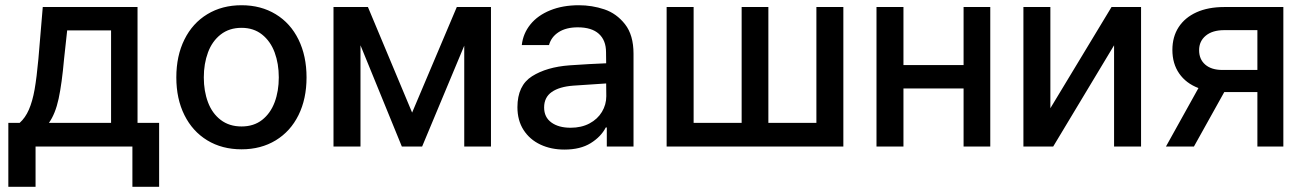

<svg xmlns="http://www.w3.org/2000/svg" viewBox="-20 -557 4962 730"><path d="M11.7 -89.8H54.7Q76.2 -108.9 89.8 -140.1Q103.5 -171.4 111.6 -217Q119.6 -262.7 126 -333L142.6 -530.3H502.9V-89.8H585V153.3H483.4V0H115.2V153.3H11.7ZM402.3 -89.8V-441.4H235.4L223.6 -333Q215.3 -239.3 202.9 -181.6Q190.4 -124 166 -89.8Z M650.4 -262.7Q650.4 -344.7 681.2 -406.7Q711.9 -468.8 768.1 -502.9Q824.2 -537.1 898.4 -537.1Q972.2 -537.1 1028.3 -502.9Q1084.5 -468.8 1115 -406.5Q1145.5 -344.2 1145.5 -262.7Q1145.5 -181.2 1115 -119.4Q1084.5 -57.6 1028.3 -23.4Q972.2 10.7 898.4 10.7Q824.2 10.7 768.1 -23.4Q711.9 -57.6 681.2 -119.4Q650.4 -181.2 650.4 -262.7ZM1040 -262.7Q1040 -314.9 1024.2 -357.7Q1008.3 -400.4 976.3 -425.8Q944.3 -451.2 898.4 -451.2Q851.6 -451.2 819.1 -425.8Q786.6 -400.4 770.8 -357.7Q754.9 -314.9 754.9 -262.7Q754.9 -210.4 770.8 -168.2Q786.6 -126 819.1 -101.1Q851.6 -76.2 898.4 -76.2Q944.8 -76.2 976.6 -101.1Q1008.3 -126 1024.2 -168.2Q1040 -210.4 1040 -262.7Z M1716.8 -530.3H1846.7V0H1745.1V-383.3L1585 0H1507.8L1350.6 -384.8V0H1248V-530.3H1378.9L1546.9 -128.9Z M2145.5 -308.6Q2178.7 -311 2218 -313.2Q2257.3 -315.4 2284.7 -316.4L2284.2 -358.4Q2284.2 -403.8 2256.8 -428.5Q2229.5 -453.1 2176.8 -453.1Q2132.3 -453.1 2104 -434.8Q2075.7 -416.5 2067.4 -385.7H1963.9Q1968.8 -429.7 1996.6 -464.1Q2024.4 -498.5 2072 -517.8Q2119.6 -537.1 2180.7 -537.1Q2231 -537.1 2277.6 -521.5Q2324.2 -505.9 2356.4 -464.8Q2388.7 -423.8 2388.7 -352.5V0H2287.1V-72.3H2283.2Q2265.1 -37.1 2225.8 -12.7Q2186.5 11.7 2126 11.7Q2075.2 11.7 2034.7 -7.3Q1994.1 -26.4 1970.7 -62.7Q1947.3 -99.1 1947.3 -149.4Q1947.3 -231.9 2002.9 -267.1Q2058.6 -302.2 2145.5 -308.6ZM2149.4 -71.3Q2190.4 -71.3 2221.2 -87.6Q2252 -104 2268.6 -131.6Q2285.2 -159.2 2285.2 -191.4L2284.7 -239.7L2160.2 -231.4Q2106.9 -227.5 2077.9 -207.3Q2048.8 -187 2048.8 -148.4Q2048.8 -111.3 2076.4 -91.3Q2104 -71.3 2149.4 -71.3Z M2617.2 -530.3V-89.8H2799.8V-530.3H2901.4V-89.8H3084V-530.3H3186.5V0H2514.6V-530.3Z M3415 -309.6H3643.6V-530.3H3745.1V0H3643.6V-220.7H3415V0H3312.5V-530.3H3415Z M4206.1 -530.3H4318.4V0H4215.8V-384.8L3984.4 0H3871.1V-530.3H3973.6V-145.5Z M4760.7 -207H4634.8L4519.5 0H4413.1L4536.6 -222.2Q4489.3 -240.2 4463.4 -277.6Q4437.5 -314.9 4437.5 -367.2Q4437.5 -417 4461.2 -453.6Q4484.9 -490.2 4529.3 -510.3Q4573.7 -530.3 4634.8 -530.3H4859.4V0H4760.7ZM4627.9 -291H4760.7V-442.4H4634.8Q4589.8 -442.4 4564.5 -421.4Q4539.1 -400.4 4539.1 -366.2Q4539.1 -331.5 4562.5 -311.3Q4585.9 -291 4627.9 -291Z"/></svg>

Font: Pretendard GOV Medium
Style: Regular
Weight: 500
Designer: Base glyphs from Inter by Rasmus Andersson; Hangeul glyphs from Noto Sans CJK(Source Han Sans) by Jang Soo-young and Kan
Foundry: Kil Hyung-jin
Version: Version 1.309